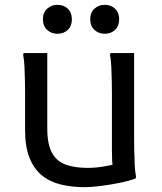

<svg xmlns="http://www.w3.org/2000/svg" viewBox="-20 -764 672 796"><path d="M332 12Q280 12 234.5 1.5Q189 -9 155.5 -35.5Q122 -62 103 -108Q84 -154 84 -224V-372Q84 -392 83.5 -424Q83 -456 81.5 -487Q80 -518 76 -536L78 -544H176V-232Q176 -166 195.5 -130.5Q215 -95 252.5 -81.5Q290 -68 343 -68Q375 -68 408.5 -73.5Q442 -79 467 -86L450 -62Q446 -76 445 -97Q444 -118 444 -140V-372Q444 -392 443.5 -424Q443 -456 441.5 -487Q440 -518 436 -536L438 -544H536V-196Q536 -176 536.5 -144Q537 -112 538.5 -81Q540 -50 544 -32L542 -24Q516 -14 476.5 -6Q437 2 397.5 7Q358 12 332 12ZM414 -624Q389 -624 371.5 -640Q354 -656 354 -684Q354 -712 371.5 -728Q389 -744 414 -744Q440 -744 457 -728Q474 -712 474 -684Q474 -656 457 -640Q440 -624 414 -624ZM218 -624Q193 -624 175.5 -640Q158 -656 158 -684Q158 -712 175.5 -728Q193 -744 218 -744Q244 -744 261 -728Q278 -712 278 -684Q278 -656 261 -640Q244 -624 218 -624Z"/></svg>

Font: Kufam
Style: Regular
Weight: 400
Designer: Wael Morcos, Artur Schmal
Foundry: Original Type
Version: Version 1.301; ttfautohint (v1.8.3)